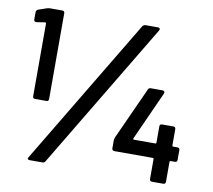

<svg xmlns="http://www.w3.org/2000/svg" viewBox="-78 -789 973 878"><g transform="rotate(10 409.0 -350.0)"><path d="M79 -291V-629Q79 -633 74 -633L36 -627H33Q23 -627 23 -638V-671Q23 -679 31 -684L72 -698Q80 -700 85 -700H142Q153 -700 153 -689V-291Q153 -280 142 -280H89Q79 -280 79 -291ZM107 -13 515 -693Q521 -700 529 -700H587Q593 -700 595 -696Q597 -692 594 -687L186 -7Q182 0 173 0H114Q107 0 105 -4Q103 -8 107 -13ZM671 -11V-104Q671 -108 666 -108H488Q483 -108 480 -111Q477 -114 477 -119V-156Q477 -161 480 -170L590 -412Q593 -420 602 -420H657Q663 -420 665.5 -416Q668 -412 666 -407L564 -181Q563 -179 564 -177Q565 -175 567 -175H666Q671 -175 671 -180V-255Q671 -266 682 -266H734Q745 -266 745 -255V-180Q745 -175 749 -175H769Q780 -175 780 -164V-119Q780 -108 769 -108H749Q745 -108 745 -104V-11Q745 0 734 0H682Q671 0 671 -11Z"/></g></svg>

Font: Barlow GEO Semi Bold
Style: Regular
Weight: 600
Designer: Jeremy Tribby
Foundry: Tribby Type
Version: Version 1.408